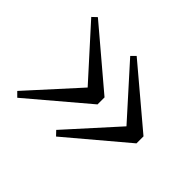

<svg xmlns="http://www.w3.org/2000/svg" viewBox="-108 -652 756 756"><g transform="rotate(45 270.0 -274.5)"><path d="M272 -499 515 -294V-255L272 -50L254 -69L459 -296V-253L254 -481ZM56 -499 298 -294V-255L56 -50L37 -69L243 -296V-253L37 -481Z"/></g></svg>

Font: Noto Serif JP
Style: Regular
Weight: 400
Designer: Ryoko NISHIZUKA  (kana & ideographs); Frank Grießhammer (Latin, Greek & Cyrillic); Wenlong ZHANG  (bopomofo); Sandoll Co
Foundry: Adobe
Version: Version 2.003-H1;hotconv 1.1.1;makeotfexe 2.6.0